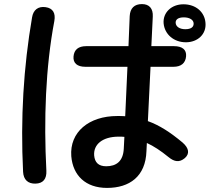

<svg xmlns="http://www.w3.org/2000/svg" viewBox="-20 -861 1040 940"><path d="M154 38C191 37 209 15 207 -25C194 -276 203 -531 246 -758C253 -797 239 -821 203 -826C167 -831 143 -813 137 -776C95 -532 80 -280 93 -20C95 19 117 39 154 38ZM329 -96C337 -2 399 59 504 59C614 59 693 3 697 -121L699 -161C732 -146 767 -123 805 -92C834 -68 859 -65 885 -87C909 -108 906 -135 874 -163C813 -214 760 -248 704 -268L717 -534H829C867 -534 888 -552 891 -585C894 -618 872 -635 832 -635H721L728 -780C730 -819 711 -841 675 -841C638 -841 617 -821 615 -782L609 -635H402C364 -635 343 -618 340 -585C337 -552 358 -534 398 -534H604L593 -292C580 -293 567 -293 554 -293C415 -293 320 -214 329 -96ZM441 -100C437 -154 482 -192 561 -192C570 -192 579 -192 589 -191L586 -133C583 -71 549 -47 500 -47C462 -47 444 -66 441 -100ZM781 -747C786 -692 832 -654 890 -654C948 -654 991 -694 986 -749C982 -802 939 -840 878 -840C819 -840 777 -799 781 -747ZM840 -749C839 -765 852 -776 880 -776C908 -776 927 -764 928 -747C929 -729 916 -718 887 -718C859 -718 841 -731 840 -749Z"/></svg>

Font: 寒蝉团圆体 Round
Style: Regular
Weight: 500
Designer: 寒蝉字型
Version: Version 2.700;Glyphs 3.1.1 (3135)